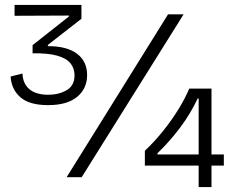

<svg xmlns="http://www.w3.org/2000/svg" viewBox="-20 -718 983 778"><path d="M175 -292Q99 -292 62.5 -324Q26 -356 23 -408L71 -420Q72 -391 85.5 -371.5Q99 -352 122 -343Q145 -334 175 -334Q218 -334 250 -352.5Q282 -371 282 -413Q282 -441 265.5 -461.5Q249 -482 211.5 -492.5Q174 -503 112 -502V-535L259 -651V-655L39 -654V-698H310V-642L174 -536V-531Q252 -531 292.5 -500Q333 -469 333 -414Q333 -359 292.5 -325.5Q252 -292 175 -292ZM250 0 661 -660H724L311 0ZM567 -47V-107Q607 -145 641 -187.5Q675 -230 702 -273.5Q729 -317 747 -359H837V40H785V-319H781Q752 -257 709.5 -200.5Q667 -144 618 -97V-92H887V-47Z"/></svg>

Font: Bricolage Grotesque ExtraLight
Style: Regular
Weight: 250
Designer: Mathieu Triay
Foundry: Atelier Triay
Version: Version 1.000;gftools[0.9.30]